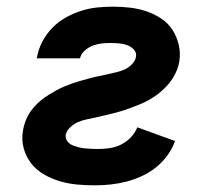

<svg xmlns="http://www.w3.org/2000/svg" viewBox="-20 -548 640 576"><path d="M265 8Q237 8 210.5 5.5Q184 3 159 -4.5Q134 -12 111.5 -25Q89 -38 73.5 -58Q58 -78 51 -103.5Q44 -129 49 -157Q51 -169 55.5 -182Q60 -195 67 -206.5Q74 -218 83.5 -228.5Q93 -239 103.5 -247.5Q114 -256 126 -263.5Q138 -271 150 -277.5Q162 -284 174 -289Q186 -294 199 -298.5Q212 -303 225 -306.5Q238 -310 250.5 -313.5Q263 -317 276 -319.5Q289 -322 302 -325Q315 -328 328 -331Q341 -334 353.5 -339.5Q366 -345 376 -355.5Q386 -366 388 -378Q390 -391 381 -400Q372 -409 360.5 -413Q349 -417 336 -418Q323 -419 310 -419Q297 -419 284 -417.5Q271 -416 258 -411Q245 -406 234 -396Q223 -386 220 -373H90L91 -376Q95 -400 107 -423Q119 -446 137 -464.5Q155 -483 177.5 -495.5Q200 -508 223.5 -515.5Q247 -523 271 -525.5Q295 -528 319 -528Q345 -528 370.5 -525Q396 -522 419.5 -514Q443 -506 463.5 -492.5Q484 -479 497 -459Q510 -439 516 -414.5Q522 -390 518 -364Q516 -351 511 -338.5Q506 -326 499 -314.5Q492 -303 482.5 -292.5Q473 -282 462.5 -273Q452 -264 440.5 -256.5Q429 -249 417 -243Q405 -237 392 -232Q379 -227 367 -222.5Q355 -218 341.5 -214Q328 -210 315.5 -207Q303 -204 290 -201Q277 -198 264 -195Q251 -192 238.5 -189.5Q226 -187 213.5 -181.5Q201 -176 190.5 -166Q180 -156 177 -143Q176 -133 181.5 -125Q187 -117 196 -113Q205 -109 214.5 -106.5Q224 -104 234 -103Q244 -102 254 -101.5Q264 -101 274 -101Q291 -101 308.5 -103.5Q326 -106 342.5 -114Q359 -122 372 -135.5Q385 -149 392 -166L505 -125Q497 -102 482 -81.5Q467 -61 447.5 -45.5Q428 -30 405 -19.5Q382 -9 358.5 -3Q335 3 311.5 5.5Q288 8 265 8Z"/></svg>

Font: Iosevka Extrabold Extended
Style: Italic
Weight: 800
Width: 7
Italic angle: -9°
Monospace: yes
Designer: Belleve Invis
Foundry: Belleve Invis
Version: Version 32.5.0; ttfautohint (v1.8.4)